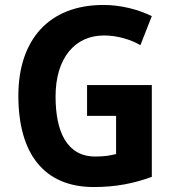

<svg xmlns="http://www.w3.org/2000/svg" viewBox="-20 -795 705 774"><path d="M331 -452V-328H448V-174C423 -168 402 -164 364 -164C249 -164 204 -265 204 -406C204 -561 282 -652 399 -652C453 -652 506 -636 546 -613L592 -730C537 -757 467 -775 397 -775C176 -775 54 -633 54 -409C54 -175 158 -41 358 -41C449 -41 520 -56 592 -82V-452Z"/></svg>

Font: Noto Sans Tamil UI SemiCondensed
Style: Bold
Weight: 700
Width: 4
Designer: Jelle Bosma - Monotype Design Team
Foundry: Monotype Imaging Inc.
Version: Version 2.004